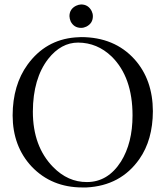

<svg xmlns="http://www.w3.org/2000/svg" viewBox="-20 -823 735 853"><path d="M288.6 -751Q288.6 -782.7 317.9 -797.4Q329.1 -802.7 340.3 -803.2Q372.1 -803.2 387.2 -773.9Q392.6 -762.7 392.6 -751Q392.6 -719.2 363.3 -704.6Q352.1 -699.2 340.3 -699.2Q308.6 -699.2 293.9 -728Q289.1 -739.7 288.6 -751ZM327.1 -633.8Q251.5 -633.8 194.3 -561.5Q126.5 -474.1 126 -327.1Q126 -172.9 215.8 -81.1Q281.7 -13.7 366.2 -14.2Q459.5 -14.2 517.6 -105.5Q568.8 -188 568.8 -310.1Q568.8 -480.5 476.1 -571.8Q412.1 -633.3 327.1 -633.8ZM659.2 -329.1Q658.7 -201.2 599.1 -116.2Q516.1 2 364.3 9.8Q355 10.3 346.2 9.8Q209.5 9.8 121.1 -82.5Q36.6 -172.4 36.1 -310.1Q36.6 -445.3 102.5 -536.1Q182.1 -645.5 313 -656.7Q326.7 -657.7 339.8 -658.2Q488.8 -658.2 578.1 -559.1Q658.7 -468.8 659.2 -329.1Z"/></svg>

Font: Linux Libertine Display O
Style: Regular
Weight: 400
Designer: Philipp H. Poll
Foundry: Philipp H. Poll
Version: Version 5.0.9